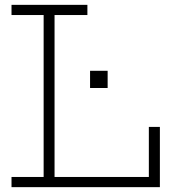

<svg xmlns="http://www.w3.org/2000/svg" viewBox="-20 -772 703 792"><path d="M27.5 -710V-752H340.5V-710H205V-42H612.5V0H27.5V-42H160V-710ZM639.5 -248.5V0H594V-248.5ZM351.5 -480H424V-409H351.5Z"/></svg>

Font: Hepta Slab Light
Style: Regular
Weight: 300
Designer: Michael LaGattuta
Foundry: Michael LaGattuta
Version: Version 1.102